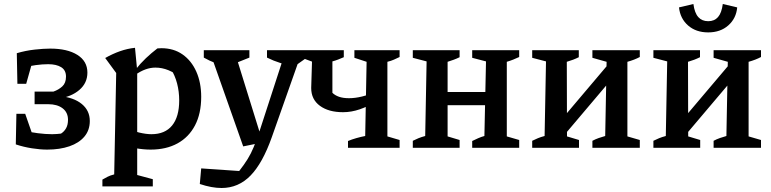

<svg xmlns="http://www.w3.org/2000/svg" viewBox="-20 -739 3856 960"><path d="M216 9Q181 9 139.5 2.5Q98 -4 59 -17L84 -88Q131 -78 169 -73Q207 -68 241 -68Q254 -68 264.5 -69Q275 -70 285 -71Q301 -81 310.5 -98Q320 -115 320 -140Q320 -177 293 -197.5Q266 -218 221 -218H153V-281H247Q273 -290 291.5 -307Q310 -324 310 -356Q310 -388 286 -403Q262 -418 221 -418Q192 -418 159 -413.5Q126 -409 86 -399L64 -473Q108 -486 153 -491Q198 -496 231 -496Q317 -496 367 -464.5Q417 -433 417 -376Q417 -324 377 -289.5Q337 -255 272 -246L276 -259Q349 -252 389 -219Q429 -186 429 -134Q429 -88 402 -56Q375 -24 327 -7.5Q279 9 216 9ZM160 -15 59 -17 62 -170H106ZM67 -320 64 -473H154L111 -320Z M733 9Q698 9 657.5 2Q617 -5 573 -19L593 -102Q640 -85 675 -76.5Q710 -68 737 -68Q805 -68 840.5 -111.5Q876 -155 876 -237Q876 -281 865.5 -321.5Q855 -362 833 -397L885 -349Q823 -401 757 -401Q708 -401 657 -365L656 -389Q682 -422 709.5 -448Q737 -474 767 -497Q773 -497 777.5 -497.5Q782 -498 787 -498Q848 -498 892.5 -467Q937 -436 961.5 -381Q986 -326 986 -255Q986 -171 955 -112Q924 -53 867.5 -22Q811 9 733 9ZM492 193V159Q504 152 517.5 145Q531 138 551 133L561 -374L506 -449Q543 -470 580 -483Q617 -496 655 -500L666 -386V136L744 157V193Z M979 181 986 103 1176 116Q1201 84 1218 56.5Q1235 29 1248 -2.5Q1261 -34 1275 -75L1406 -478H1489L1339 -53Q1293 77 1232.5 139Q1172 201 1088 201Q1063 201 1036 196Q1009 191 979 181ZM1196 -7 1030 -478H1154L1294 -27ZM1117 -407Q1086 -413 1056.5 -424Q1027 -435 999 -451V-488H1227V-451ZM1452 -407Q1417 -413 1382 -424Q1347 -435 1315 -451V-488H1514V-451Z M1720 0V-34Q1739 -42 1762 -48.5Q1785 -55 1806 -59L1813 -430L1752 -450V-488H1978V-454Q1963 -447 1950 -441Q1937 -435 1917 -430V-57L1978 -39V0ZM1695 -178Q1623 -178 1579.5 -210Q1536 -242 1536 -299L1540 -431L1489 -450V-488H1699V-453Q1685 -447 1671 -441.5Q1657 -436 1642 -432V-275Q1655 -262 1675.5 -255Q1696 -248 1725 -248Q1786 -248 1861 -281L1860 -231Q1821 -207 1779 -192.5Q1737 -178 1695 -178Z M2341 0V-34Q2355 -41 2371 -48Q2387 -55 2402 -59L2410 -432L2341 -450V-488H2576V-454Q2561 -447 2546 -441Q2531 -435 2514 -430V-57L2576 -39V0ZM2044 0V-35Q2058 -42 2072.5 -48Q2087 -54 2106 -59L2113 -432L2044 -450V-488H2278V-453Q2264 -446 2249 -440.5Q2234 -435 2218 -430V-57L2278 -39V0ZM2169 -213V-279H2462V-213Z M2767 -23 2761 -110 3064 -468V-374ZM2641 0V-35Q2655 -42 2669.5 -48Q2684 -54 2703 -59L2710 -432L2641 -450V-488H2874V-453Q2860 -446 2845.5 -440.5Q2831 -435 2814 -430L2815 -57L2875 -39V0ZM2942 0V-35Q2957 -43 2974 -49Q2991 -55 3006 -59L3013 -430L2942 -450V-488H3179V-454Q3153 -440 3117 -430V-57L3179 -39V0Z M3373 -23 3367 -110 3670 -468V-374ZM3247 0V-35Q3261 -42 3275.5 -48Q3290 -54 3309 -59L3316 -432L3247 -450V-488H3480V-453Q3466 -446 3451.5 -440.5Q3437 -435 3420 -430L3421 -57L3481 -39V0ZM3548 0V-35Q3563 -43 3580 -49Q3597 -55 3612 -59L3619 -430L3548 -450V-488H3785V-454Q3759 -440 3723 -430V-57L3785 -39V0ZM3521 -577Q3460 -577 3420.5 -611.5Q3381 -646 3375 -702L3447 -719Q3453 -674 3471.5 -653.5Q3490 -633 3521 -633Q3552 -633 3570 -653.5Q3588 -674 3594 -719L3666 -702Q3661 -647 3621.5 -612Q3582 -577 3521 -577Z"/></svg>

Font: Piazzolla 24pt SemiBold
Style: Regular
Weight: 600
Designer: Juan Pablo del Peral
Foundry: Huerta Tipografica
Version: Version 2.005